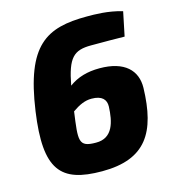

<svg xmlns="http://www.w3.org/2000/svg" viewBox="-107 -791 809 893"><g transform="rotate(-15 297.5 -345.0)"><path d="M387 -454C327 -454 280 -440 239 -410C263 -539 293 -567 377 -567C457 -567 482 -567 538 -566L562 -682C495 -702 429 -702 393 -702C196 -702 92 -646 48 -338C9 -64 75 12 276 12C487 12 555 -101 561 -313C563 -397 507 -454 387 -454ZM383 -271C380 -199 364 -123 282 -124C197 -124 202 -153 221 -291C254 -314 282 -327 314 -327C365 -327 384 -304 383 -271Z"/></g></svg>

Font: Exo 2 Extra Bold
Style: Italic
Weight: 800
Italic angle: -8°
Designer: Natanael Gama
Version: Version 1.001;PS 001.001;hotconv 1.0.88;makeotf.lib2.5.64775